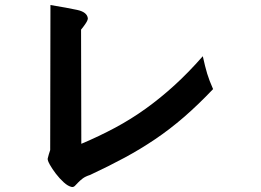

<svg xmlns="http://www.w3.org/2000/svg" viewBox="-20 -701 1040 765"><path d="M829 -346Q769 -283 713 -234.5Q657 -186 598.5 -146.5Q540 -107 477 -73Q414 -39 339 -4Q320 2 309 10.5Q298 19 291 26.5Q284 34 278.5 39.5Q273 45 266 44Q251 41 234 25.5Q217 10 202.5 -9Q188 -28 178.5 -45Q169 -62 170 -69Q171 -74 174.5 -86Q178 -98 180 -103L181 -681Q248 -670 287.5 -661.5Q327 -653 330 -628Q330 -620 320 -605.5Q310 -591 303 -583L304 -128Q375 -158 438.5 -192Q502 -226 560.5 -268Q619 -310 675 -361Q731 -412 788 -477Q793 -455 797 -438.5Q801 -422 805.5 -407.5Q810 -393 815.5 -378.5Q821 -364 829 -346Z"/></svg>

Font: D2Coding
Style: Bold
Weight: 700
Monospace: yes
Designer: Yong-Rak Park; Jeong-Hwan Yoon; Sang-Min Lee;
Foundry: NHN Corporation
Version: Version 1.3.2; Build 20180524